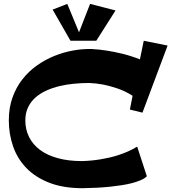

<svg xmlns="http://www.w3.org/2000/svg" viewBox="-20 -966 892 999"><path d="M852.1 -729 721.2 -379.9 655.8 -396 669.9 -467.8Q630.4 -492.7 590.1 -506.1Q549.8 -519.5 517.1 -525.9Q479 -533.2 442.9 -534.2Q405.3 -534.2 366 -530.5Q326.7 -526.9 290 -518.1Q253.4 -509.3 220.9 -494.6Q188.5 -480 164.3 -458.5Q140.1 -437 126 -407.5Q111.8 -377.9 111.8 -339.8Q111.8 -292 131.3 -252.9Q150.9 -213.9 188.2 -186Q225.6 -158.2 280.5 -143.1Q335.4 -127.9 405.8 -127.9Q454.1 -128.9 503.9 -137.2Q524.9 -140.6 548.8 -146Q572.8 -151.4 597.2 -159.4Q621.6 -167.5 646.2 -178.2Q670.9 -189 693.8 -203.1L744.1 -48.8Q732.4 -37.1 711.7 -28.3Q690.9 -19.5 665.3 -12.9Q639.6 -6.3 610.8 -2Q582 2.4 553.7 5.4Q487.3 12.2 410.2 13.2Q308.6 13.2 235.8 -15.4Q163.1 -43.9 116.5 -92.5Q69.8 -141.1 47.9 -205.1Q25.9 -269 25.9 -339.8Q25.9 -404.8 44.7 -457.8Q63.5 -510.7 95.9 -552.5Q128.4 -594.2 171.4 -624.8Q214.4 -655.3 262.5 -674.8Q310.5 -694.3 361.1 -703.4Q411.6 -712.4 459 -710.9Q495.1 -709 536.1 -702.6Q571.3 -697.3 616 -686.5Q660.6 -675.8 708 -657.2L728 -753.9ZM481 -753.9H346.7L253.9 -916L330.1 -945.8L391.1 -797.9L448.7 -945.8L581.1 -911.6Z"/></svg>

Font: Peralta
Style: Regular
Weight: 400
Designer: Astigmatic (AOETI)
Foundry: Astigmatic (AOETI)
Version: Version 1.000